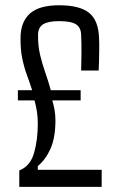

<svg xmlns="http://www.w3.org/2000/svg" viewBox="-20 -724 458 744"><path d="M374 0H54.7V-63.5Q97.2 -80.1 111.8 -130.9Q126.5 -181.6 126.5 -245.6Q126.5 -271.5 122.8 -293.5Q119.1 -315.4 113.8 -335H49.3V-374.5H104.5Q95.2 -403.8 84.5 -432.9Q73.7 -461.9 66.4 -496.6Q59.1 -531.2 59.6 -576.7Q59.6 -638.2 95.2 -670.9Q130.9 -703.6 209 -703.6Q289.1 -703.6 325.4 -674.1Q361.8 -644.5 363.8 -576.2Q364.7 -560.1 364.5 -536.9Q364.3 -513.7 363.8 -490.5Q363.3 -467.3 362.3 -450.7H294.4Q295.4 -482.4 295.7 -519.8Q295.9 -557.1 294.4 -588.4Q293.9 -617.2 274.7 -629.6Q255.4 -642.1 209 -642.1Q166 -642.1 146.7 -629.6Q127.4 -617.2 127.4 -588.4Q127 -546.9 135.3 -511.7Q143.6 -476.6 155.3 -443.4Q167 -410.2 176.8 -374.5H292.5V-335H182.6Q188 -316.9 191.4 -297.9Q194.8 -278.8 194.8 -257.3Q194.8 -190.9 175.8 -147.9Q156.7 -105 126.5 -80.6V-65.9H374Z"/></svg>

Font: Agdasima
Style: Regular
Weight: 400
Width: 3
Designer: The DocRepair Project, Patric King
Foundry: Google
Version: Version 2.002